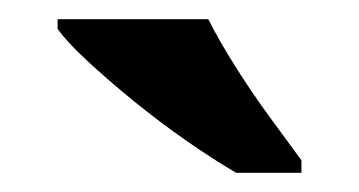

<svg xmlns="http://www.w3.org/2000/svg" viewBox="-20 -786 374 200"><path d="M226 -606Q202 -620 174 -639.5Q146 -659 119 -681Q92 -703 70.5 -723Q49 -743 40 -756V-766H197Q208 -744 225 -717Q242 -690 261 -664Q280 -638 294 -619V-606Z"/></svg>

Font: Noto Serif Armenian
Style: Regular
Weight: 400
Designer: Monotype Design Team
Foundry: Monotype Imaging Inc.
Version: Version 2.007